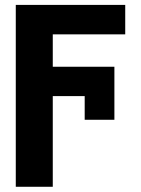

<svg xmlns="http://www.w3.org/2000/svg" viewBox="-20 -542 560 764"><path d="M190 -522.5V201.2H42.8V-522.5ZM435.2 -276.4V-159.6H148V-276.4ZM478.3 -522.5V-405.3H148V-522.5ZM435.2 -65.4H317V-276.4H435.2Z"/></svg>

Font: Inter Display V
Style: Regular
Weight: 400
Designer: Rasmus Andersson
Foundry: rsms
Version: Version 3.015;git-src